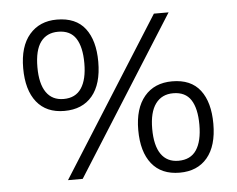

<svg xmlns="http://www.w3.org/2000/svg" viewBox="-48 -689 929 754"><g transform="rotate(-5 416.5 -311.5)"><path d="M642 -622 249 0H191L584 -622ZM201 -272Q130 -272 92 -319.5Q54 -367 54 -453Q54 -539 94 -585.5Q134 -632 202 -632Q277 -632 313.5 -584.5Q350 -537 350 -453Q350 -365 311 -318.5Q272 -272 201 -272ZM202 -319Q249 -319 272 -353.5Q295 -388 295 -452Q295 -516 273 -550Q251 -584 203 -584Q158 -584 134 -551.5Q110 -519 110 -452Q110 -387 133.5 -353Q157 -319 202 -319ZM631 9Q559 9 521 -38.5Q483 -86 483 -172Q483 -257 522.5 -304Q562 -351 632 -351Q706 -351 742.5 -303.5Q779 -256 779 -171Q779 -84 740 -37.5Q701 9 631 9ZM630 -38Q678 -38 701 -72.5Q724 -107 724 -172Q724 -236 702 -270Q680 -304 632 -304Q587 -304 562.5 -270.5Q538 -237 538 -172Q538 -106 561.5 -72Q585 -38 630 -38Z"/></g></svg>

Font: Noto Sans Oriya Light
Style: Regular
Weight: 300
Version: Version 2.003